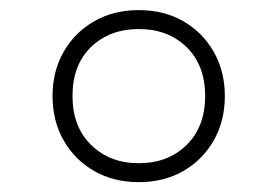

<svg xmlns="http://www.w3.org/2000/svg" viewBox="-20 -768 549 380"><path d="M254.5 -407.5Q205 -407.5 166.5 -429.5Q128 -451.5 106 -490Q84 -528.5 84 -578Q84 -627 106 -665.5Q128 -704 166.5 -726Q205 -748 254.5 -748Q304.5 -748 342.8 -726Q381 -704 403 -665.5Q425 -627 425 -578Q425 -528.5 403 -490Q381 -451.5 342.8 -429.5Q304.5 -407.5 254.5 -407.5ZM254.5 -445Q312.5 -445 349.2 -481Q386 -517 386 -578Q386 -639 349.2 -674.8Q312.5 -710.5 255 -710.5Q197 -710.5 160.2 -675Q123.5 -639.5 123.5 -578Q123.5 -517 160.5 -481Q197.5 -445 254.5 -445Z"/></svg>

Font: Encode Sans SemiExpanded ExtraLight
Style: Regular
Weight: 250
Width: 6
Designer: Multiple Designers
Foundry: Impallari Type
Version: Version 3.002